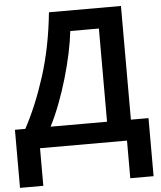

<svg xmlns="http://www.w3.org/2000/svg" viewBox="-60 -766 856 1018"><g transform="rotate(-5 368.0 -257.0)"><path d="M238.8 -713.9C226.6 -591.8 204.1 -480 171.9 -377.9C139.2 -275.9 102.1 -186.5 60.1 -108.9H4.9V200.2H128.9V0H591.8V200.2H715.8V-108.9H622.1V-713.9ZM495.1 -605V-108.9H194.8C267.1 -249.5 327.1 -461.9 342.8 -605Z"/></g></svg>

Font: Noto Reveo Sans
Style: Regular
Weight: 600
Designer: Monotype Design Team
Foundry: Monotype Imaging Inc.
Version: Version 2.007